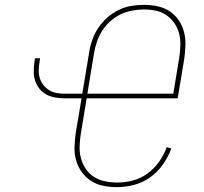

<svg xmlns="http://www.w3.org/2000/svg" viewBox="-20 -763 840 791"><path d="M462 8Q433 8 405.5 2.5Q378 -3 355.5 -17.5Q333 -32 317 -54Q301 -76 293.5 -102.5Q286 -129 287 -157.5Q288 -186 292 -215L316 -358H246Q226 -358 206.5 -361.5Q187 -365 170.5 -374Q154 -383 142.5 -397.5Q131 -412 125 -430Q119 -448 119 -468Q119 -488 122 -508L124 -523H145L143 -508Q140 -491 139.5 -474Q139 -457 144 -441Q149 -425 159 -412.5Q169 -400 182.5 -391.5Q196 -383 212.5 -380Q229 -377 246 -377H319L347 -545Q351 -572 360 -598Q369 -624 384.5 -647.5Q400 -671 421.5 -690Q443 -709 468 -721.5Q493 -734 520.5 -738.5Q548 -743 574 -743Q603 -743 630 -737Q657 -731 679 -716.5Q701 -702 716 -680Q731 -658 738 -631.5Q745 -605 744 -576.5Q743 -548 739 -520L712 -358H337L313 -212Q309 -186 308 -160.5Q307 -135 313.5 -111Q320 -87 333.5 -67Q347 -47 367.5 -34Q388 -21 413.5 -16Q439 -11 465 -11Q496 -11 528 -19.5Q560 -28 588 -48.5Q616 -69 636 -97.5Q656 -126 667 -157L686 -151Q673 -117 651.5 -86Q630 -55 599.5 -33Q569 -11 533 -1.5Q497 8 462 8ZM340 -377H694L718 -523Q722 -548 723 -573.5Q724 -599 718.5 -622.5Q713 -646 699.5 -666Q686 -686 667 -699.5Q648 -713 624 -718.5Q600 -724 574 -724Q550 -724 525 -719.5Q500 -715 477 -704Q454 -693 434 -675Q414 -657 400.5 -635.5Q387 -614 379 -590Q371 -566 367 -542Z"/></svg>

Font: Iosevka Aile Thin
Style: Italic
Weight: 100
Italic angle: -9°
Designer: Belleve Invis
Foundry: Belleve Invis
Version: Version 31.1.0; ttfautohint (v1.8.4)